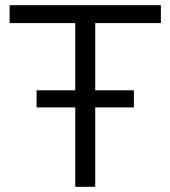

<svg xmlns="http://www.w3.org/2000/svg" viewBox="-20 -720 657 740"><path d="M270 0V-306H121V-372H270V-631H17V-700H600V-631H347V-372H496V-306H347V0Z"/></svg>

Font: Red Hat Display VF
Style: Regular
Weight: 300
Designer: Pentagram, MCKL
Foundry: Pentagram, MCKL
Version: Version 1.023